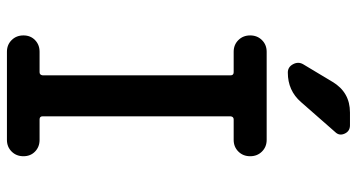

<svg xmlns="http://www.w3.org/2000/svg" viewBox="-252 -752 1005 540"><g transform="rotate(90 250.0 -482.5)"><path d="M296.9 -964.8H333Q349.6 -964.8 356.4 -949.7Q363.3 -934.6 351.6 -922.9L267.6 -827.1Q235.4 -790 184.6 -790Q168.9 -790 161.1 -804.7Q153.3 -819.3 161.1 -833L210.9 -916Q240.2 -964.8 296.9 -964.8ZM183.6 -91.8Q191.4 -91.8 192.4 -100.6V-628.9Q192.4 -637.7 183.6 -637.7H126Q106.4 -637.7 93.3 -650.9Q80.1 -664.1 80.1 -684.1Q80.1 -704.1 93.3 -717.3Q106.4 -730.5 126 -730.5H374Q393.6 -730.5 406.7 -717.3Q419.9 -704.1 419.9 -684.1Q419.9 -664.1 406.7 -650.9Q393.6 -637.7 374 -637.7H316.4Q308.6 -637.7 307.6 -628.9V-100.6Q307.6 -91.8 316.4 -91.8H374Q393.6 -91.8 406.7 -79.1Q419.9 -66.4 419.9 -46.4Q419.9 -26.4 406.7 -13.2Q393.6 0 374 0H126Q106.4 0 93.3 -13.2Q80.1 -26.4 80.1 -46.4Q80.1 -66.4 93.3 -79.1Q106.4 -91.8 126 -91.8Z"/></g></svg>

Font: Rounded Mgen+ 2m medium
Style: Regular
Weight: 500
Designer: [Source Han Sans]
Ryoko NISHIZUKA  (kana & ideographs); Paul D. Hunt (Latin, Greek & Cyrillic); Wenlong ZHANG  (bopomofo
Version: Version 1.059.20150602